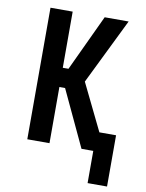

<svg xmlns="http://www.w3.org/2000/svg" viewBox="-91 -735 733 963"><g transform="rotate(10 275.0 -253.0)"><path d="M423 164V0H363L229 -286H200V0H87V-670H200V-384H229L363 -670H485L321 -335L437 -97H522V164Z"/></g></svg>

Font: Lode
Style: Bold
Weight: 700
Monospace: yes
Designer: Belleve Invis
Foundry: Belleve Invis
Version: Version 29.2.0; ttfautohint (v1.8.3)